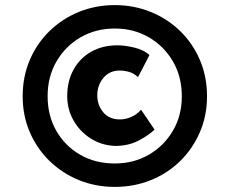

<svg xmlns="http://www.w3.org/2000/svg" viewBox="-20 -702 901 754"><path d="M431 32Q356 32 290.5 5.5Q225 -21 175 -69.5Q125 -118 97 -183Q69 -248 69 -324Q69 -401 97 -466.5Q125 -532 175 -580.5Q225 -629 290.5 -655.5Q356 -682 431 -682Q505 -682 571 -655.5Q637 -629 687 -580.5Q737 -532 765 -466.5Q793 -401 793 -324Q793 -248 765 -183Q737 -118 687.5 -69.5Q638 -21 572 5.5Q506 32 431 32ZM431 -60Q505 -60 564.5 -94.5Q624 -129 659 -188.5Q694 -248 694 -324Q694 -401 659 -461Q624 -521 564.5 -555.5Q505 -590 431 -590Q356 -590 296.5 -555.5Q237 -521 202 -461Q167 -401 167 -324Q167 -248 201 -188.5Q235 -129 294.5 -94.5Q354 -60 431 -60ZM587 -193Q563 -170 523.5 -149.5Q484 -129 432 -129Q379 -131 336.5 -158Q294 -185 269 -228.5Q244 -272 244 -325Q244 -383 268.5 -428Q293 -473 337.5 -498.5Q382 -524 441 -524Q471 -524 508 -515Q545 -506 567 -486L522 -399Q506 -414 487.5 -419.5Q469 -425 450 -425Q410 -425 386 -396Q362 -367 362 -328Q362 -289 385.5 -261Q409 -233 451 -233Q473 -233 495 -242.5Q517 -252 534 -271Z"/></svg>

Font: Reem Kufi Medium
Style: Regular
Weight: 500
Designer: Khaled Hosny
Version: Version 1.001